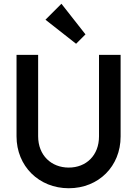

<svg xmlns="http://www.w3.org/2000/svg" viewBox="-20 -992 730 1022"><path d="M346 10C505 10 622 -107 622 -265V-700H507V-266C507 -165 439 -100 346 -100C253 -100 183 -165 183 -267V-700H68V-266C68 -108 187 10 346 10ZM222 -887 385 -759 435 -809 307 -972Z"/></svg>

Font: MV Cash Medium
Style: Regular
Weight: 500
Designer: Rodrigo Fuenzalida
Foundry: fragTYPE
Version: Version 1.100;Glyphs 3.1.2 (3151)